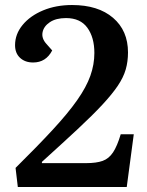

<svg xmlns="http://www.w3.org/2000/svg" viewBox="-20 -745 584 765"><path d="M40 -565Q40 -609 70 -645.5Q100 -682 151.5 -703.5Q203 -725 267 -725Q371 -725 430.5 -674Q490 -623 490 -536Q490 -500 481 -468.5Q472 -437 449.5 -403.5Q427 -370 388 -328Q349 -286 290 -231Q231 -176 147 -100V-95H323Q364 -95 389 -104Q414 -113 430.5 -138Q447 -163 461 -210H513L485 0H51L42 -76Q130 -163 190.5 -228.5Q251 -294 287.5 -346Q324 -398 340 -443Q356 -488 356 -534Q356 -596 328 -634.5Q300 -673 243 -673Q203 -673 178.5 -656.5Q154 -640 149.5 -616Q145 -592 165 -570L188 -544Q163 -496 112 -496Q80 -496 60 -514.5Q40 -533 40 -565Z"/></svg>

Font: Literata 36pt SemiBold
Style: Italic
Weight: 600
Italic angle: -2°
Designer: Latin by Veronika Burian and Jose Scaglione. Greek by Irene Vlachou. Cyrillic by Vera Evstafieva
Foundry: TypeTogether
Version: Version 3.002